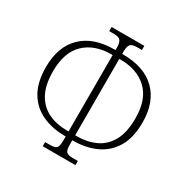

<svg xmlns="http://www.w3.org/2000/svg" viewBox="-163 -858 977 1001"><g transform="rotate(30 325.0 -357.0)"><path d="M226 2V-23H257Q286 -23 295 -33.5Q304 -44 304 -77V-102H300Q224 -102 163.5 -129.5Q103 -157 68.5 -215Q34 -273 34 -365Q34 -487 103 -554.5Q172 -622 300 -622H304V-638Q304 -664 295 -677.5Q286 -691 256 -691H226V-716H423V-691H394Q362 -691 353 -677.5Q344 -664 344 -638V-622H348Q477 -622 546 -554.5Q615 -487 615 -365Q615 -273 580 -215Q545 -157 484.5 -129.5Q424 -102 348 -102H344V-77Q344 -44 353.5 -33.5Q363 -23 391 -23H423V2ZM304 -132V-592H297Q196 -592 136.5 -535Q77 -478 77 -364Q77 -281 105 -230Q133 -179 182.5 -155.5Q232 -132 295 -132ZM344 -132H353Q416 -132 465.5 -155Q515 -178 543.5 -229Q572 -280 572 -364Q572 -480 511.5 -536Q451 -592 352 -592H344Z"/></g></svg>

Font: Noto Serif ExtraCondensed ExtraLight
Style: Regular
Weight: 200
Width: 2
Designer: Monotype Design Team
Foundry: Monotype Imaging Inc.
Version: Version 2.015